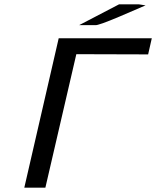

<svg xmlns="http://www.w3.org/2000/svg" viewBox="-20 -872 726 893"><path d="M348 -755 534 -852H559H615H625L657 -847L536 -795Q437 -753 423 -755H412ZM93 1 253 -694H686L669 -619L335 -620L191 1Z"/></svg>

Font: Coval
Style: Book Italic
Weight: 350
Foundry: Context Ltd
Version: Version 001.000